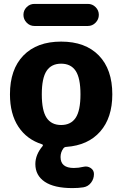

<svg xmlns="http://www.w3.org/2000/svg" viewBox="-20 -743 626 983"><path d="M367.5 -380Q343 -417 293 -417Q243 -417 218.5 -380Q194 -343 194 -260Q194 -177 218.5 -140Q243 -103 293 -103Q343 -103 367.5 -140Q392 -177 392 -260Q392 -343 367.5 -380ZM196 -4Q117 -29 74 -94.5Q31 -160 31 -260Q31 -388 100 -459Q169 -530 293 -530Q417 -530 486 -459Q555 -388 555 -260Q555 -140 493 -69.5Q431 1 320 9Q311 9 305 16Q290 36 290 61Q290 117 358 117Q382 117 407 111Q427 106 444 117Q461 128 461 148Q461 173 446 192.5Q431 212 407 216Q382 220 351 220Q257 220 209 187.5Q161 155 161 97Q161 49 198 5Q200 3 199.5 0Q199 -3 196 -4ZM156 -723H430Q453 -723 469.5 -706.5Q486 -690 486 -667Q486 -644 469.5 -627Q453 -610 430 -610H156Q133 -610 116.5 -627Q100 -644 100 -667Q100 -690 116.5 -706.5Q133 -723 156 -723Z"/></svg>

Font: Rounded Mplus 1c ExtraBold
Style: Regular
Weight: 800
Version: Version 1.059.20150529